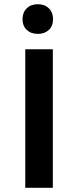

<svg xmlns="http://www.w3.org/2000/svg" viewBox="-20 -892 371 912"><path d="M100 0V-658H231V0ZM160 -731Q127 -731 107 -750Q87 -769 87 -801Q87 -833 107 -852.5Q127 -872 160 -872Q192 -872 212 -852.5Q232 -833 232 -801Q232 -769 212 -750Q192 -731 160 -731Z"/></svg>

Font: Ysabeau Office
Style: Bold
Weight: 700
Designer: Christian Thalmann (Catharsis Fonts)
Version: Version 2.001;gftools[0.9.30]; featfreeze: tnum,lnum,ss02